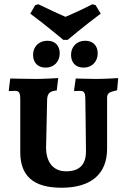

<svg xmlns="http://www.w3.org/2000/svg" viewBox="-20 -871 594 900"><path d="M277 -684H297C297 -684 379 -753 452 -807L428 -847L413 -851C366 -827 316 -804 287 -792C259 -804 207 -828 160 -851L145 -847L122 -807C195 -753 277 -684 277 -684ZM194 -554C233 -554 260 -582 260 -621C260 -656 239 -680 202 -680C162 -680 135 -652 135 -614C135 -579 156 -554 194 -554ZM372 -554C411 -554 438 -582 438 -621C438 -656 417 -680 379 -680C340 -680 313 -652 313 -614C313 -579 333 -554 372 -554ZM268 9C407 9 482 -55 482 -174V-410C482 -434 489 -439 529 -448L534 -505C534 -505 475 -501 431 -501C401 -501 335 -503 335 -503L327 -447L329 -444C329 -444 346 -445 355 -445C375 -445 380 -437 380 -403C380 -403 383 -212 383 -161C383 -99 352 -68 290 -68C229 -68 196 -111 196 -180L201 -407C203 -433 213 -444 246 -447L253 -505C253 -505 186 -501 152 -501C101 -501 28 -503 28 -503L21 -447L23 -444C23 -444 40 -445 48 -445C70 -445 75 -438 75 -403V-158C75 -45 138 9 268 9Z"/></svg>

Font: Alegreya SC
Style: Bold
Weight: 700
Designer: Juan Pablo del Peral
Foundry: Huerta Tipografica
Version: Version 2.007;PS 002.007;hotconv 1.0.88;makeotf.lib2.5.64775